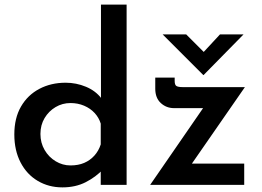

<svg xmlns="http://www.w3.org/2000/svg" viewBox="-20 -800 1132 831"><path d="M250 11Q191 11 143.5 -17Q96 -45 69 -97Q42 -149 42 -218Q42 -289 71 -339Q100 -389 150.5 -415.5Q201 -442 264 -442Q310 -442 352 -424.5Q394 -407 419 -374L417 -336V-780H528V0H416V-96L427 -68Q395 -34 351 -11.5Q307 11 250 11ZM285 -84Q319 -84 344.5 -95Q370 -106 388.5 -126.5Q407 -147 416 -175V-265Q408 -291 389.5 -311Q371 -331 344 -342.5Q317 -354 285 -354Q250 -354 220.5 -336.5Q191 -319 173 -289Q155 -259 155 -220Q155 -182 173 -151Q191 -120 221 -102Q251 -84 285 -84ZM733 -332Q700 -332 676 -354Q652 -376 652 -416V-464H736V-450Q736 -432 744 -427.5Q752 -423 770 -423H1040L794 -68L773 -92H1037V0H630L881 -364L899 -332ZM786 -651 874 -563 843 -555 932 -651H1034L861 -475H860L684 -651Z"/></svg>

Font: Josefin Sans Thin SemiBold
Style: Regular
Weight: 600
Version: Version 2.000